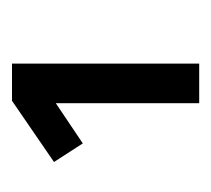

<svg xmlns="http://www.w3.org/2000/svg" viewBox="-36 -794 352 320"><g transform="rotate(-90 140.0 -634.0)"><path d="M128 -478V-717L61 -672L30 -720L132 -790H194V-478Z"/></g></svg>

Font: Cairo-CLs
Style: CLs-Regular
Weight: 400
Version: Version 3.130;gftools[0.9.24]